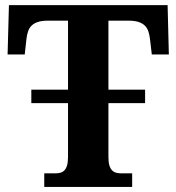

<svg xmlns="http://www.w3.org/2000/svg" viewBox="-20 -734 693 754"><path d="M405.8 -381.8H549.8V-329.1H405.8V-118.2Q405.8 -96.7 409.7 -84Q413.6 -71.3 420.7 -64.5Q427.7 -57.6 437 -55.4Q446.3 -53.2 457 -53.2H499V0H153.8V-53.2H195.8Q207 -53.2 216.3 -55.4Q225.6 -57.6 232.4 -64.5Q239.3 -71.3 243.2 -84Q247.1 -96.7 247.1 -118.2V-329.1H103V-381.8H247.1V-652.8H167Q144.5 -652.8 129.4 -647.9Q114.3 -643.1 104.7 -634Q95.2 -625 90.6 -611.8Q85.9 -598.6 84 -582L77.1 -520H9.8L15.1 -713.9H638.2L643.1 -520H576.2L568.8 -582Q566.9 -598.6 562.3 -611.8Q557.6 -625 548.1 -634Q538.6 -643.1 523.4 -647.9Q508.3 -652.8 485.8 -652.8H405.8Z"/></svg>

Font: Droids
Style: b
Weight: 700
Foundry: Ascender Corporation
Version: Version 1.00 build 113